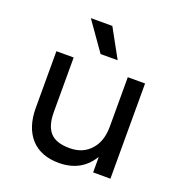

<svg xmlns="http://www.w3.org/2000/svg" viewBox="-130 -816 880 940"><g transform="rotate(20 310.0 -346.0)"><path d="M543 0H453V-78H451Q394 14 278 14Q186 14 134 -41Q81 -99 81 -201V-496H171V-212Q171 -139 203 -105Q234 -72 303 -72Q373 -72 413 -118Q453 -162 453 -239V-496H543ZM289 -557 184 -706H296L378 -557Z"/></g></svg>

Font: Rilu
Style: Bold
Weight: 500
Designer: Alí Sinisterra
Foundry: Alí Sinisterra
Version: ""